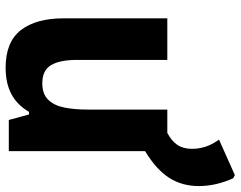

<svg xmlns="http://www.w3.org/2000/svg" viewBox="-104 -718 834 665"><g transform="rotate(90 312.5 -386.0)"><path d="M215 11Q126 11 85 -41.5Q44 -94 44 -190V-549H188V-236Q188 -177 206 -146.5Q224 -116 269 -116Q306 -116 326 -136.5Q346 -157 353 -192.5Q360 -228 360 -273V-549H441Q469 -564 482.5 -584Q496 -604 496 -635Q496 -657 489 -680Q482 -703 464 -728L587 -783L598 -777Q612 -746 618.5 -716Q625 -686 625 -659Q625 -600 596.5 -555.5Q568 -511 504 -472V0H396L377 -70H368Q344 -29 306.5 -9Q269 11 215 11Z"/></g></svg>

Font: Noto Sans Mono ExtraBold
Style: Regular
Weight: 800
Designer: Monotype Design Team
Foundry: Monotype Imaging Inc.
Version: Version 2.014